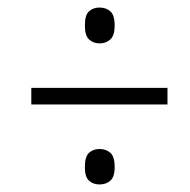

<svg xmlns="http://www.w3.org/2000/svg" viewBox="-20 -613 505 509"><path d="M244 -498Q227 -498 216 -508.5Q205 -519 205 -545Q205 -573 216 -583Q227 -593 244 -593Q261 -593 272.5 -583Q284 -573 284 -545Q284 -519 272.5 -508.5Q261 -498 244 -498ZM63 -336V-380H424V-336ZM244 -124Q227 -124 216 -134Q205 -144 205 -170Q205 -198 216 -208Q227 -218 244 -218Q261 -218 272.5 -208Q284 -198 284 -170Q284 -144 272.5 -134Q261 -124 244 -124Z"/></svg>

Font: Noto Serif Tamil Condensed Light
Style: Italic
Weight: 300
Width: 3
Italic angle: -12°
Designer: Indian Type Foundry, Tom Grace, and the Monotype Design Team
Foundry: Monotype Imaging Inc.
Version: Version 2.003; ttfautohint (v1.8.4.7-5d5b)